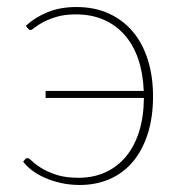

<svg xmlns="http://www.w3.org/2000/svg" viewBox="-20 -521 514 547"><path d="M53.5 -447.5Q79.5 -471.5 115.5 -486.2Q151.5 -501 197.5 -501Q249.5 -501 290 -482.5Q330.5 -464 358.5 -430.8Q386.5 -397.5 401.2 -350.5Q416 -303.5 416 -246.5Q416 -187 401 -140Q386 -93 358.8 -60.5Q331.5 -28 292.8 -11Q254 6 207 6Q178.5 6 153.2 0.2Q128 -5.5 107.2 -14.8Q86.5 -24 70.8 -36Q55 -48 46 -60.5L52 -67.5Q54 -70.5 58.5 -70.5Q62.5 -70.5 71.5 -61.8Q80.5 -53 97.2 -42.5Q114 -32 140 -23.2Q166 -14.5 204 -14.5Q245.5 -14.5 279.5 -29.8Q313.5 -45 338 -74Q362.5 -103 376 -145.2Q389.5 -187.5 390 -242H110V-262H389.5Q387.5 -312.5 373.8 -352.8Q360 -393 335.2 -421.2Q310.5 -449.5 275.5 -464.8Q240.5 -480 196.5 -480Q164 -480 141 -473Q118 -466 102.8 -457.8Q87.5 -449.5 79 -442.5Q70.5 -435.5 67 -435.5Q64.5 -435.5 63 -436.8Q61.5 -438 60 -439.5Z"/></svg>

Font: Lato 2
Style: Regular
Weight: 200
Designer: Lukasz Dziedzic with Adam Twardoch and Botio Nikoltchev
Foundry: tyPoland Lukasz Dziedzic
Version: Version 2.015; 2015-08-06; http://www.latofonts.com/